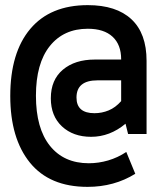

<svg xmlns="http://www.w3.org/2000/svg" viewBox="-20 -682 620 748"><path d="M321 46Q173 46 96.5 -48.5Q20 -143 20 -308Q20 -477 98 -569.5Q176 -662 322 -662Q433 -662 492 -607Q551 -552 551 -445V-160H479L469 -200Q408 -149 335 -149Q265 -149 221.5 -189.5Q178 -230 178 -299Q178 -371 225 -410.5Q272 -450 349 -450H452V-451Q452 -508 418.5 -539Q385 -570 322 -570Q228 -570 174 -502.5Q120 -435 120 -309Q120 -182 174.5 -114Q229 -46 326 -46Q364 -46 401.5 -57Q439 -68 472 -90L507 -5Q425 46 321 46ZM348 -241Q377 -241 403.5 -252Q430 -263 452 -288V-369H360Q278 -369 278 -302Q278 -241 348 -241Z"/></svg>

Font: Sometype Mono
Style: Bold
Weight: 700
Monospace: yes
Designer: Ryoichi Tsunekawa
Foundry: Dharma Type
Version: Version 1.000; ttfautohint (v1.8.3)